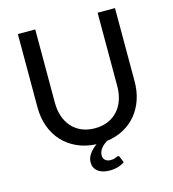

<svg xmlns="http://www.w3.org/2000/svg" viewBox="-127 -823 991 1099"><g transform="rotate(-15 368.5 -273.0)"><path d="M451.5 105.5Q459 105.5 461.5 112L476 147.5Q460.5 159 437.2 166Q414 173 388 173Q343 173 317.8 153.2Q292.5 133.5 292.5 100.5Q292.5 74 309 50.5Q325.5 27 352.5 8Q289.5 5 239 -18Q188.5 -41 153.2 -79.5Q118 -118 99.2 -170Q80.5 -222 80.5 -283V-717.5H183.5V-283Q183.5 -239 196 -202.2Q208.5 -165.5 232.2 -138.8Q256 -112 290.5 -97.2Q325 -82.5 368.5 -82.5Q412 -82.5 446.2 -97.2Q480.5 -112 504.2 -138.5Q528 -165 540.5 -201.8Q553 -238.5 553 -283V-717.5H656V-283Q656 -226 639.5 -176.8Q623 -127.5 592 -89.5Q561 -51.5 516.2 -27Q471.5 -2.5 415.5 5Q406.5 10.5 397.2 18Q388 25.5 380.5 34.8Q373 44 368.5 54.5Q364 65 364 77Q364 95.5 375.8 106Q387.5 116.5 407.5 116.5Q418.5 116.5 425.8 114.8Q433 113 438 111Q443 109 446 107.2Q449 105.5 451.5 105.5Z"/></g></svg>

Font: Lato Medium
Style: Regular
Weight: 500
Designer: Lukasz Dziedzic
Foundry: tyPoland Lukasz Dziedzic
Version: Version 2.006; 2014-01-15